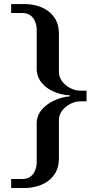

<svg xmlns="http://www.w3.org/2000/svg" viewBox="-20 -770 483 950"><path d="M103.5 160.2H35.2V115.7H90.3Q116.7 115.7 132.3 102.8Q147.9 89.8 154.8 70.8Q161.6 51.8 161.6 33.2V-158.7Q161.6 -197.3 185.8 -226.1Q210 -254.9 247.6 -272.5Q285.2 -290 325.7 -293.5V-298.3Q283.2 -300.3 245.6 -316.7Q208 -333 184.8 -362.3Q161.6 -391.6 161.6 -431.2V-623Q161.6 -641.6 154.8 -660.6Q147.9 -679.7 132.3 -692.6Q116.7 -705.6 90.3 -705.6H35.2V-750H103.5Q130.9 -750 160.2 -742.4Q189.5 -734.9 214.6 -717.8Q239.7 -700.7 255.6 -672.6Q271.5 -644.5 271.5 -604V-415Q271.5 -388.7 287.6 -367.4Q303.7 -346.2 328.4 -333.7Q353 -321.3 378.4 -321.3H408.2V-268.6H378.4Q353 -268.6 328.4 -256.1Q303.7 -243.7 287.6 -222.7Q271.5 -201.7 271.5 -174.8V14.2Q271.5 54.7 255.6 82.8Q239.7 110.8 214.6 127.9Q189.5 145 160.2 152.6Q130.9 160.2 103.5 160.2Z"/></svg>

Font: Gelasio Medium
Style: Regular
Weight: 500
Designer: Eben Sorkin
Foundry: Eben Sorkin
Version: Version 1.008